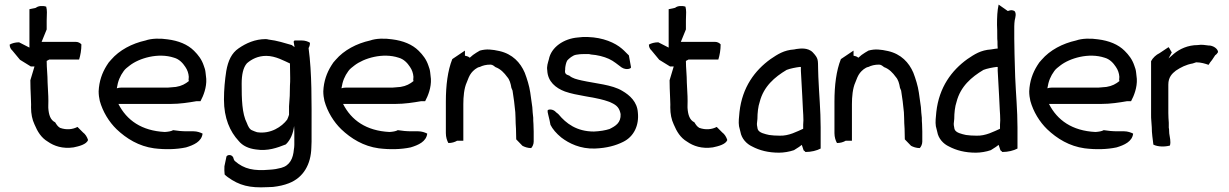

<svg xmlns="http://www.w3.org/2000/svg" viewBox="-20 -650 5346 835"><path d="M22 -456C22 -445 27 -436 33 -431L67 -390L114 -361H130C123 -340 119 -322 112 -301C112 -277 113 -254 114 -231C114 -214 116 -200 115 -183C115 -155 120 -130 130 -109C143 -78 159 -51 188 -34C215 -15 252 -2 300 -9C324 -14 356 -22 363 -41C359 -54 351 -67 341 -74L317 -98C296 -87 269 -84 241 -94C231 -100 226 -108 220 -118C199 -128 192 -151 190 -181V-190C191 -204 190 -218 190 -231L187 -291C187 -324 183 -353 183 -385L194 -391H324C330 -410 334 -433 334 -457C329 -463 320 -468 309 -468H161L183 -522V-560L184 -597C184 -605 183 -613 181 -621C167 -626 146 -625 136 -616L108 -610V-443L63 -466C47 -466 32 -462 22 -456Z M409 -253C409 -238 411 -224 414 -211C427 -164 454 -120 487 -88C530 -47 584 -14 650 -5C698 1 747 0 789 -9C822 -19 857 -34 861 -69C851 -74 837 -79 822 -79H793C772 -79 751 -81 733 -84C725 -79 711 -77 697 -76C596 -81 531 -127 495 -198H722C763 -198 800 -204 835 -210H852C865 -234 879 -270 877 -307L874 -334C873 -345 870 -355 866 -365C857 -392 842 -411 824 -429C796 -457 756 -473 708 -479C676 -484 638 -483 613 -474C554 -461 499 -432 463 -390C456 -383 449 -374 444 -365C424 -333 411 -297 409 -253ZM488 -266C493 -298 502 -319 518 -341C525 -351 534 -357 544 -365C585 -397 668 -422 737 -399C759 -393 775 -376 786 -359C795 -346 800 -331 801 -316C801 -311 800 -306 800 -301L802 -298C786 -285 770 -276 745 -272L722 -270C715 -269 708 -269 701 -269H507C500 -269 494 -268 488 -266Z M954 -217C954 -136 980 -78 1018 -37C1035 -16 1061 -4 1093 0C1144 8 1185 -7 1223 -22C1243 -41 1255 -69 1259 -102C1260 -92 1260 -82 1260 -72V-20C1260 -12 1259 -6 1258 0C1255 38 1241 70 1203 80C1188 84 1172 87 1153 88C1085 94 1042 86 1001 50C997 45 996 41 994 34C985 18 963 24 964 35L956 73C955 85 956 98 957 109C961 113 966 117 970 120C1021 157 1066 168 1142 164C1151 164 1159 163 1167 163C1193 160 1216 155 1236 147C1301 122 1332 63 1334 -7C1334 -16 1335 -25 1335 -34V-83C1335 -205 1337 -331 1322 -441C1326 -448 1328 -455 1328 -464C1319 -470 1306 -474 1292 -474H1261C1260 -473 1258 -471 1257 -469L1261 -445L1249 -454C1221 -462 1184 -474 1148 -478C1144 -479 1140 -480 1136 -480C1089 -480 1050 -462 1018 -440C987 -419 972 -386 964 -341C958 -302 954 -261 954 -217ZM1031 -285C1031 -324 1037 -356 1054 -375C1075 -393 1102 -407 1138 -407C1179 -407 1218 -384 1241 -374L1242 -311C1242 -300 1242 -289 1241 -278C1241 -247 1240 -219 1237 -188V-151C1235 -144 1232 -137 1229 -130C1206 -99 1157 -66 1098 -75C1091 -77 1084 -80 1077 -83C1065 -87 1058 -103 1054 -114C1032 -156 1031 -221 1031 -285Z M1386 -253C1386 -238 1388 -224 1391 -211C1404 -164 1431 -120 1464 -88C1507 -47 1561 -14 1627 -5C1675 1 1724 0 1766 -9C1799 -19 1834 -34 1838 -69C1828 -74 1814 -79 1799 -79H1770C1749 -79 1728 -81 1710 -84C1702 -79 1688 -77 1674 -76C1573 -81 1508 -127 1472 -198H1699C1740 -198 1777 -204 1812 -210H1829C1842 -234 1856 -270 1854 -307L1851 -334C1850 -345 1847 -355 1843 -365C1834 -392 1819 -411 1801 -429C1773 -457 1733 -473 1685 -479C1653 -484 1615 -483 1590 -474C1531 -461 1476 -432 1440 -390C1433 -383 1426 -374 1421 -365C1401 -333 1388 -297 1386 -253ZM1465 -266C1470 -298 1479 -319 1495 -341C1502 -351 1511 -357 1521 -365C1562 -397 1645 -422 1714 -399C1736 -393 1752 -376 1763 -359C1772 -346 1777 -331 1778 -316C1778 -311 1777 -306 1777 -301L1779 -298C1763 -285 1747 -276 1722 -272L1699 -270C1692 -269 1685 -269 1678 -269H1484C1477 -269 1471 -268 1465 -266Z M1919 -71C1919 -54 1924 -38 1930 -28C1945 -28 1958 -32 1968 -38H1995V-197C1995 -228 1998 -266 2010 -292C2015 -305 2021 -322 2030 -333C2037 -342 2053 -357 2067 -359C2079 -365 2094 -369 2113 -369C2123 -369 2129 -362 2135 -358C2157 -350 2173 -333 2186 -315C2196 -304 2201 -287 2204 -268L2209 -256C2214 -226 2218 -194 2221 -162L2222 -138C2222 -121 2223 -106 2224 -90C2224 -74 2225 -59 2225 -44L2252 -16C2261 -11 2275 -6 2290 -6C2295 -11 2301 -22 2301 -34V-78C2301 -89 2300 -100 2300 -111C2299 -120 2299 -129 2299 -138C2297 -153 2296 -168 2295 -184C2292 -203 2289 -227 2286 -248C2282 -276 2272 -308 2262 -334C2243 -378 2209 -415 2152 -428C2120 -435 2096 -438 2067 -430C2056 -424 2047 -418 2037 -411L2023 -399C2014 -407 2005 -406 2002 -408V-430L1947 -393C1927 -343 1919 -279 1919 -208Z M2360 -344C2362 -295 2397 -267 2437 -252C2488 -234 2558 -229 2609 -214C2620 -210 2630 -208 2639 -203C2663 -192 2674 -180 2679 -154C2681 -116 2657 -102 2631 -89C2613 -83 2588 -79 2563 -78C2488 -78 2442 -113 2409 -153C2405 -156 2402 -159 2398 -162C2387 -175 2369 -176 2362 -171C2361 -165 2362 -159 2364 -152L2370 -127L2374 -107C2383 -89 2399 -70 2421 -52C2455 -26 2504 -2 2567 -4C2619 -6 2658 -17 2690 -33C2737 -56 2760 -105 2754 -161C2751 -207 2719 -236 2686 -255C2642 -282 2568 -287 2510 -300C2488 -305 2470 -309 2456 -321C2440 -326 2435 -331 2438 -348V-354C2439 -364 2442 -379 2447 -387C2454 -395 2471 -410 2486 -412C2496 -414 2508 -415 2522 -415H2539C2542 -415 2546 -414 2550 -413C2578 -411 2606 -404 2628 -394C2650 -384 2666 -369 2683 -357C2704 -343 2728 -352 2724 -359L2715 -409C2708 -415 2698 -427 2685 -438C2655 -464 2603 -487 2537 -489H2514C2507 -488 2500 -488 2493 -487C2432 -482 2377 -445 2367 -392C2363 -377 2357 -362 2360 -344Z M2802 -456C2802 -445 2807 -436 2813 -431L2847 -390L2894 -361H2910C2903 -340 2899 -322 2892 -301C2892 -277 2893 -254 2894 -231C2894 -214 2896 -200 2895 -183C2895 -155 2900 -130 2910 -109C2923 -78 2939 -51 2968 -34C2995 -15 3032 -2 3080 -9C3104 -14 3136 -22 3143 -41C3139 -54 3131 -67 3121 -74L3097 -98C3076 -87 3049 -84 3021 -94C3011 -100 3006 -108 3000 -118C2979 -128 2972 -151 2970 -181V-190C2971 -204 2970 -218 2970 -231L2967 -291C2967 -324 2963 -353 2963 -385L2974 -391H3104C3110 -410 3114 -433 3114 -457C3109 -463 3100 -468 3089 -468H2941L2963 -522V-560L2964 -597C2964 -605 2963 -613 2961 -621C2947 -626 2926 -625 2916 -616L2888 -610V-443L2843 -466C2827 -466 2812 -462 2802 -456Z M3194 -101C3196 -92 3198 -85 3200 -77C3205 -47 3227 -24 3251 -13C3283 4 3321 14 3368 14C3388 14 3413 10 3433 3C3441 -2 3449 -7 3455 -11L3467 -20L3475 4C3478 6 3481 8 3483 11C3508 11 3532 5 3549 -4V-96C3549 -170 3542 -242 3539 -315L3538 -348C3537 -390 3540 -395 3515 -422C3493 -445 3456 -438 3453 -438C3447 -438 3440 -436 3434 -435C3389 -432 3362 -414 3331 -393C3263 -344 3208 -271 3196 -163C3194 -142 3191 -119 3194 -101ZM3272 -106C3271 -115 3274 -125 3274 -133C3274 -158 3277 -187 3284 -207C3301 -274 3349 -315 3401 -346C3416 -352 3442 -357 3459 -359C3460 -359 3461 -358 3463 -359V-342C3465 -304 3467 -270 3469 -233C3469 -217 3472 -188 3472 -172C3473 -157 3474 -143 3474 -127L3473 -108V-90C3448 -79 3410 -58 3370 -60C3354 -60 3338 -61 3325 -63C3308 -67 3280 -72 3275 -89C3274 -95 3273 -101 3272 -106Z M3609 -71C3609 -54 3614 -38 3620 -28C3635 -28 3648 -32 3658 -38H3685V-197C3685 -228 3688 -266 3700 -292C3705 -305 3711 -322 3720 -333C3727 -342 3743 -357 3757 -359C3769 -365 3784 -369 3803 -369C3813 -369 3819 -362 3825 -358C3847 -350 3863 -333 3876 -315C3886 -304 3891 -287 3894 -268L3899 -256C3904 -226 3908 -194 3911 -162L3912 -138C3912 -121 3913 -106 3914 -90C3914 -74 3915 -59 3915 -44L3942 -16C3951 -11 3965 -6 3980 -6C3985 -11 3991 -22 3991 -34V-78C3991 -89 3990 -100 3990 -111C3989 -120 3989 -129 3989 -138C3987 -153 3986 -168 3985 -184C3982 -203 3979 -227 3976 -248C3972 -276 3962 -308 3952 -334C3933 -378 3899 -415 3842 -428C3810 -435 3786 -438 3757 -430C3746 -424 3737 -418 3727 -411L3713 -399C3704 -407 3695 -406 3692 -408V-430L3637 -393C3617 -343 3609 -279 3609 -208Z M4050 -101C4052 -92 4054 -85 4056 -77C4061 -47 4083 -24 4107 -13C4139 4 4177 14 4224 14C4244 14 4269 10 4289 3C4297 -2 4305 -7 4311 -11L4323 -20L4331 4C4334 6 4337 8 4339 11C4364 11 4388 5 4405 -4V-96C4405 -170 4398 -242 4395 -315L4394 -348C4393 -390 4391 -438 4391 -482V-535C4391 -546 4392 -553 4393 -562C4396 -575 4401 -592 4392 -602C4378 -609 4370 -604 4363 -602L4323 -630C4317 -603 4316 -575 4316 -542C4317 -526 4317 -509 4317 -493C4317 -485 4317 -477 4318 -469C4318 -459 4318 -449 4319 -439C4315 -439 4312 -438 4309 -438C4303 -437 4296 -436 4290 -435C4245 -432 4218 -414 4187 -393C4119 -344 4064 -271 4052 -163C4050 -142 4047 -119 4050 -101ZM4128 -106C4127 -115 4130 -125 4130 -133C4130 -158 4133 -187 4140 -207C4157 -274 4205 -315 4257 -346C4272 -352 4298 -357 4315 -359C4316 -359 4317 -358 4319 -359V-342C4321 -304 4323 -270 4325 -233C4325 -217 4328 -188 4328 -172C4329 -157 4330 -143 4330 -127L4329 -108V-90C4304 -79 4266 -58 4226 -60C4210 -60 4194 -61 4181 -63C4164 -67 4136 -72 4131 -89C4130 -95 4129 -101 4128 -106Z M4456 -253C4456 -238 4458 -224 4461 -211C4474 -164 4501 -120 4534 -88C4577 -47 4631 -14 4697 -5C4745 1 4794 0 4836 -9C4869 -19 4904 -34 4908 -69C4898 -74 4884 -79 4869 -79H4840C4819 -79 4798 -81 4780 -84C4772 -79 4758 -77 4744 -76C4643 -81 4578 -127 4542 -198H4769C4810 -198 4847 -204 4882 -210H4899C4912 -234 4926 -270 4924 -307L4921 -334C4920 -345 4917 -355 4913 -365C4904 -392 4889 -411 4871 -429C4843 -457 4803 -473 4755 -479C4723 -484 4685 -483 4660 -474C4601 -461 4546 -432 4510 -390C4503 -383 4496 -374 4491 -365C4471 -333 4458 -297 4456 -253ZM4535 -266C4540 -298 4549 -319 4565 -341C4572 -351 4581 -357 4591 -365C4632 -397 4715 -422 4784 -399C4806 -393 4822 -376 4833 -359C4842 -346 4847 -331 4848 -316C4848 -311 4847 -306 4847 -301L4849 -298C4833 -285 4817 -276 4792 -272L4769 -270C4762 -269 4755 -269 4748 -269H4554C4547 -269 4541 -268 4535 -266Z M4986 -151C4986 -142 4986 -134 4987 -125C4987 -116 4989 -106 4989 -97C4989 -70 4993 -46 4996 -21C5016 -11 5046 -11 5068 -17C5073 -35 5067 -53 5065 -70L5064 -90C5063 -92 5063 -94 5063 -95V-116C5062 -130 5061 -145 5061 -159V-282C5061 -314 5077 -330 5094 -343C5115 -357 5138 -369 5167 -374L5182 -379C5203 -379 5222 -373 5236 -368C5240 -375 5245 -382 5251 -389L5265 -410C5270 -413 5274 -418 5277 -423C5278 -432 5266 -448 5242 -452H5237C5222 -454 5205 -457 5189 -454C5146 -454 5110 -437 5085 -416C5082 -414 5080 -411 5077 -409L5062 -396L5076 -422C5071 -429 5068 -438 5062 -445L5023 -419C5008 -412 4993 -398 4986 -384Z"/></svg>

Font: SolarCharger
Style: 550
Weight: 400
Designer: Mew Too
Foundry: Cannot Into Space Fonts/KineticPlasma Fonts
Version: Version 1.100